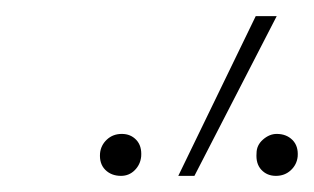

<svg xmlns="http://www.w3.org/2000/svg" viewBox="-20 -731 389 238"><path d="M201 -513 297 -711H323L221 -513ZM130 -513Q118 -513 110.5 -520.5Q103 -528 104 -541Q105 -551 112.5 -558Q120 -565 131 -565Q142 -565 149 -557.5Q156 -550 155 -537Q154 -527 147 -520Q140 -513 130 -513ZM322 -513Q311 -513 304 -520.5Q297 -528 298 -541Q298 -551 306 -558Q314 -565 323 -565Q335 -565 342.5 -557.5Q350 -550 349 -537Q348 -527 340.5 -520Q333 -513 322 -513Z"/></svg>

Font: Ysabeau Office Thin
Style: Italic
Weight: 250
Italic angle: -12°
Designer: Christian Thalmann (Catharsis Fonts)
Version: Version 2.001;gftools[0.9.30]; featfreeze: tnum,lnum,ss02